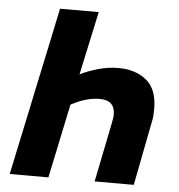

<svg xmlns="http://www.w3.org/2000/svg" viewBox="-52 -763 754 811"><g transform="rotate(5 325.5 -357.0)"><path d="M19 0H183L249 -314Q278 -330 308.5 -339.5Q339 -349 370 -349Q435 -349 435 -288Q435 -279 433 -269Q431 -259 429 -247L379 0H545L597 -267Q601 -284 602 -298.5Q603 -313 603 -327Q603 -410 557 -448Q511 -486 438 -486Q395 -486 352.5 -474Q310 -462 276 -445L334 -714H170Z"/></g></svg>

Font: Noto Sans Display Extra
Style: Italic
Weight: 800
Italic angle: -12°
Designer: Monotype Design Team
Foundry: Monotype Imaging Inc.
Version: Version 1.900